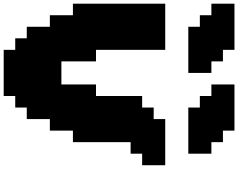

<svg xmlns="http://www.w3.org/2000/svg" viewBox="-145 -1145 1290 1040"><g transform="rotate(90 500.0 -625.0)"><path d="M250 0H500V-62.5H562.5V-125H625V-250H687.5V-375H750V-687.5H812.5V-750H875V-875H625V-812.5H562.5V-750H500V-500H437.5V-312.5H312.5V-500H250V-875H0V-375H62.5V-250H125V-125H187.5V-62.5H250ZM562.5 -1000H812.5V-1125H750V-1187.5H687.5V-1250H437.5V-1125H500V-1062.5H562.5ZM125 -1000H375V-1125H312.5V-1187.5H250V-1250H0V-1125H62.5V-1062.5H125Z"/></g></svg>

Font: Faithful 32x
Style: Bold
Weight: 400
Foundry: Faithful Resource Pack
Version: Version 1.0; January 27, 2023